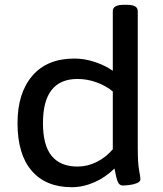

<svg xmlns="http://www.w3.org/2000/svg" viewBox="-20 -773 681 800"><path d="M279 7Q171 7 112 -61.5Q53 -130 53 -260Q53 -385 114.5 -457Q176 -529 290 -529Q333 -529 376 -514.5Q419 -500 450 -478V-727Q450 -753 496 -753H509Q554 -753 554 -727V-158Q554 -94 559.5 -64.5Q565 -35 565 -26Q565 -16 550.5 -10Q536 -4 518.5 -2Q501 0 492 0Q477 0 470.5 -16Q464 -32 457 -71Q420 -34 373 -13.5Q326 7 279 7ZM303 -79Q345 -79 383.5 -98.5Q422 -118 450 -151V-392Q421 -416 382 -430Q343 -444 303 -444Q159 -444 159 -260Q159 -167 195.5 -123Q232 -79 303 -79Z"/></svg>

Font: Asap Semi Expanded Medium
Style: Regular
Weight: 500
Width: 6
Designer: Pablo Cosgaya
Foundry: Omnibus-Type
Version: Version 3.001; ttfautohint (v1.8.4.7-5d5b)